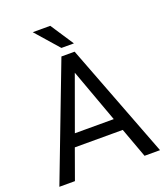

<svg xmlns="http://www.w3.org/2000/svg" viewBox="-160 -1011 972 1121"><g transform="rotate(-20 326.0 -450.5)"><path d="M205.6 -262.7H447.3L326.2 -595.2ZM475.1 -185.5H177.2L110.4 0H13.7L285.2 -710.9H367.2L639.2 0H543ZM379.9 -757.8H302.2L176.3 -901.4H285.2Z"/></g></svg>

Font: MAUL
Style: Regular
Weight: 400
Designer: MAUL
Version: Version 1.0; 2020; ttfautohint (v1.8.3)